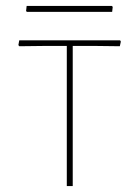

<svg xmlns="http://www.w3.org/2000/svg" viewBox="-20 -627 468 647"><path d="M383.8 -471.2 300.8 -472.2H225.1V0H205.1V-472.2H130.9L44.9 -471.2L42 -475.1L44.9 -491.2H384.8L387.2 -486.8ZM357.9 -586.9H70.8L67.9 -589.8L69.8 -606.9H356.9L359.9 -604Z"/></svg>

Font: Datalegreya
Style: Thin
Weight: 250
Designer: Figs Lab
Foundry: Figs Lab
Version: Version 1.002;PS 001.002;hotconv 1.0.70;makeotf.lib2.5.58329